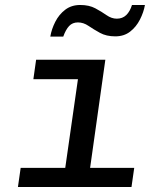

<svg xmlns="http://www.w3.org/2000/svg" viewBox="-20 -751 640 771"><path d="M231 0 293 -433H114L125 -511H403L331 0ZM52 0 63 -77H519L508 0ZM182 -604Q187 -634 202 -663.5Q217 -693 242 -712Q267 -731 302 -731Q338 -731 363 -717.5Q388 -704 408 -690Q428 -676 449 -676Q472 -676 487 -690.5Q502 -705 510 -731H562Q557 -702 542 -672.5Q527 -643 502.5 -624Q478 -605 443 -605Q407 -605 381.5 -619Q356 -633 335.5 -647Q315 -661 293 -661Q271 -661 257.5 -646.5Q244 -632 234 -604Z"/></svg>

Font: Chivo Mono
Style: Italic
Weight: 400
Italic angle: -8.05°
Monospace: yes
Version: Version 1.008